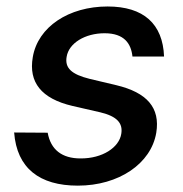

<svg xmlns="http://www.w3.org/2000/svg" viewBox="-20 -573 576 604"><path d="M396.7 -395.2H496.1C492.2 -497.9 431.8 -552.6 318.5 -552.6C196.4 -552.6 99.1 -488.6 83.1 -393.1C69.6 -314.6 109.4 -262.8 208.1 -239.7L296.2 -219.5C347.7 -207 367.2 -185.7 361.5 -152C354.8 -109 302.2 -74.2 233.3 -74.6C175.1 -74.6 139.6 -101.9 130 -155.5L24.5 -156.2C33 -43.7 104.4 11 224.8 11C353.3 11 455.3 -57.9 471.6 -155.5C484.4 -234 442.5 -282 345.9 -305L262.1 -324.9C204.9 -339.1 183.6 -359 189.6 -394.2C196.4 -437.5 247.9 -468.4 308.9 -468.4C371.4 -468.4 392.4 -435.4 396.7 -395.2Z"/></svg>

Font: Margiela Sans Medium
Style: Italic
Weight: 500
Italic angle: -9.39999°
Designer: Stefan Endress, Andreas Faust
Version: Version 1.100;FEAKit 1.0